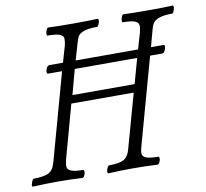

<svg xmlns="http://www.w3.org/2000/svg" viewBox="-76 -751 895 836"><g transform="rotate(-10 371.5 -332.5)"><path d="M3.9 2.9Q-3.4 2.9 2.9 -15.1Q8.3 -30.8 14.2 -30.8Q36.1 -30.8 51.5 -33.4Q66.9 -36.1 76.4 -40Q85.9 -43.9 92.8 -52Q99.6 -60.1 102.8 -67.4Q106 -74.7 109.9 -87.9L215.8 -470.2H153.8Q146 -470.2 149.9 -486.3Q154.3 -502.9 163.1 -505.4Q164.1 -505.9 165 -505.9H226.1L247.1 -578.1Q251.5 -596.7 250.7 -609.1Q250 -621.6 233.6 -627.7Q217.3 -633.8 180.2 -633.8Q176.3 -635.3 176.8 -642.8Q177.2 -650.4 181.2 -659.2Q185.1 -668 189 -668Q225.1 -666 298.8 -666Q371.1 -666 408.2 -668Q412.1 -666.5 411.6 -658.9Q411.1 -651.4 407.2 -642.6Q403.3 -633.8 399.9 -633.8Q362.8 -633.8 342.5 -627Q322.3 -620.1 315.7 -609.9Q309.1 -599.6 303.2 -578.1L282.2 -505.9H558.1L579.1 -578.1Q584 -596.7 582.8 -609.1Q581.5 -621.6 565.4 -627.7Q549.3 -633.8 513.2 -633.8Q509.3 -635.3 509.8 -642.8Q510.3 -650.4 513.9 -659.2Q517.6 -668 521 -668Q558.1 -666 630.9 -666Q704.1 -666 740.2 -668Q743.7 -666.5 743.2 -658.9Q742.7 -651.4 739 -642.6Q735.4 -633.8 731.9 -633.8Q695.3 -633.8 675.3 -627Q655.3 -620.1 647.7 -609.6Q640.1 -599.1 634.8 -578.1L615.2 -505.9H670.9Q678.7 -505.9 674.3 -489.7Q669.9 -473.1 661.1 -470.7Q660.2 -470.2 659.2 -470.2H605L499 -87.9Q493.2 -68.8 493.9 -56.2Q494.6 -43.5 510.7 -37.1Q526.9 -30.8 564 -30.8Q568.4 -29.3 568.4 -22Q568.4 -14.6 564 -5.9Q559.6 2.9 555.2 2.9Q499.5 0 445.8 0Q392.6 0 336.9 2.9Q333 1.5 333.5 -5.9Q334 -13.2 338.1 -22Q342.3 -30.8 346.2 -30.8Q396 -30.8 414.8 -43.9Q433.6 -57.1 440.9 -87.9L506.8 -324.2H231L166 -87.9Q161.1 -69.3 162.1 -56.6Q163.1 -43.9 179.7 -37.4Q196.3 -30.8 231.9 -30.8Q235.8 -29.3 236.1 -22Q236.3 -14.6 232.2 -5.9Q228 2.9 222.2 2.9Q166.5 0 113.8 0Q59.6 0 3.9 2.9ZM242.2 -359.9H517.1L547.9 -470.2H272Z"/></g></svg>

Font: Junicode SmCond Light
Style: Italic
Weight: 300
Width: 4
Italic angle: -11°
Designer: Peter S. Baker
Version: Version 2.206